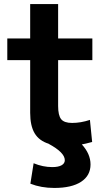

<svg xmlns="http://www.w3.org/2000/svg" viewBox="-20 -710 524 948"><path d="M130 197 146 96Q192 115 238 115Q268 115 284 106Q300 97 300 81Q300 43 220 0H221Q173 -15 151 -52Q129 -89 129 -153V-413H16V-520H129V-690H267V-520H436V-413H267V-187Q267 -140 282 -121.5Q297 -103 336 -103Q379 -103 424 -118L435 -9Q398 1 384 3Q427 50 427 102Q427 157 380.5 187.5Q334 218 248 218Q183 218 130 197Z"/></svg>

Font: Enso
Style: Bold
Weight: 700
Designer: Coji Morishita
Foundry: UNDERFOREST DESIGN
Version: Version 1.000